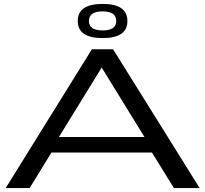

<svg xmlns="http://www.w3.org/2000/svg" viewBox="-20 -958 1045 978"><path d="M9 0 448 -707H556L997 0H866L754 -181H242L131 0ZM280 -260H716L498 -614ZM503 -764Q376 -764 376 -851Q376 -938 503 -938Q629 -938 629 -851Q629 -764 503 -764ZM503 -803Q572 -803 572 -851Q572 -900 503 -900Q433 -900 433 -851Q433 -803 503 -803Z"/></svg>

Font: Georama ExtraExtended
Style: Regular
Weight: 400
Width: 8
Designer: Jean-Baptiste Levee
Foundry: Production Type
Version: Version 1.000